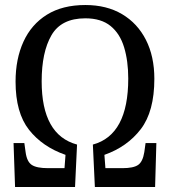

<svg xmlns="http://www.w3.org/2000/svg" viewBox="-20 -745 677 765"><path d="M40 0 34 -175H77L82 -139Q87 -101 106.5 -88Q126 -75 171 -75H237L241 -128Q149 -160 95.5 -228Q42 -296 42 -420Q42 -510 73.5 -579Q105 -648 167 -686.5Q229 -725 320 -725Q405 -725 466.5 -688.5Q528 -652 561.5 -586Q595 -520 595 -431Q595 -301 541 -230.5Q487 -160 396 -128L400 -75H468Q512 -75 530.5 -88Q549 -101 555 -139L560 -175H603L598 0H358L350 -169Q491 -207 491 -432Q491 -502 474.5 -556.5Q458 -611 420.5 -641.5Q383 -672 320 -672Q224 -672 185 -604.5Q146 -537 146 -421Q146 -207 287 -169L279 0Z"/></svg>

Font: Noto Serif Condensed
Style: Regular
Weight: 400
Width: 3
Designer: Monotype Design Team
Foundry: Monotype Imaging Inc.
Version: Version 2.013; ttfautohint (v1.8.4.7-5d5b)